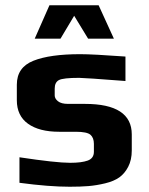

<svg xmlns="http://www.w3.org/2000/svg" viewBox="-20 -700 565 730"><path d="M481 -189C481 -266.3 421.7 -305 303 -305H239C221.7 -305 208.8 -308.3 200.5 -315C192.2 -321.7 188 -329 188 -337V-363C188 -379 193.3 -389.8 204 -395.5C214.7 -401.2 240.3 -404 281 -404C294.3 -404 353 -400 457 -392V-485C374.3 -491 317 -494 285 -494C208.3 -494 149 -485.7 107 -469C65 -452.3 44 -422 44 -378V-319C44 -279.7 58.2 -249.8 86.5 -229.5C114.8 -209.2 154.3 -199 205 -199H268C296.7 -199 315.3 -195.2 324 -187.5C332.7 -179.8 337 -168.3 337 -153V-123C337 -106.3 329.2 -95.2 313.5 -89.5C297.8 -83.8 275.7 -81 247 -81C211 -81 146.7 -88 54 -102V-5C128.7 5 192.3 10 245 10C272.3 10 296.2 9.2 316.5 7.5C336.8 5.8 358 2.3 380 -3C402 -8.3 419.8 -15.8 433.5 -25.5C447.2 -35.2 458.5 -48.7 467.5 -66C476.5 -83.3 481 -104 481 -128ZM413 -553 355 -680H168L112 -553H210L262 -640L315 -553Z"/></svg>

Font: Play
Style: Bold
Weight: 700
Designer: Jonas Hecksher
Foundry: Jonas Hecksher, Playtypeª, e-types AS
Version: Version 1.002